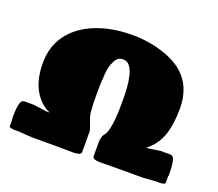

<svg xmlns="http://www.w3.org/2000/svg" viewBox="-117 -855 1160 1022"><g transform="rotate(20 463.5 -344.0)"><path d="M496 -97Q496 -112 500.5 -124.5Q505 -137 507 -139Q520 -152 527 -179.5Q534 -207 537 -242Q540 -277 540 -309V-365Q540 -386 538 -417.5Q536 -449 529 -480Q522 -511 507.5 -532Q493 -553 468 -553Q450 -553 438.5 -543.5Q427 -534 420 -517Q408 -492 404.5 -466.5Q401 -441 401 -421Q399 -403 398.5 -382.5Q398 -362 398 -326Q398 -301 398.5 -281.5Q399 -262 401 -245Q401 -220 408.5 -198Q416 -176 423.5 -158Q431 -140 431 -127V-12Q431 -7 423 -2Q412 3 392 4Q349 3 291 3Q233 3 152 3Q137 3 107 0Q86 -2 74.5 -2Q63 -2 61 -2H51Q47 -2 41 -3Q35 -4 30 -5Q25 -7 23.5 -8.5Q22 -10 22 -17V-50Q21 -53 20.5 -55.5Q20 -58 20 -61Q20 -101 25.5 -132Q31 -163 51 -163H105L177 -153H196Q153 -173 128 -205Q72 -273 72 -389Q72 -484 122.5 -551.5Q173 -619 263.5 -655.5Q354 -692 474 -692Q528 -692 586.5 -680.5Q645 -669 696.5 -645Q748 -621 781 -584Q812 -550 826.5 -505.5Q841 -461 841 -414Q841 -349 830.5 -297.5Q820 -246 797 -211Q787 -195 773.5 -180.5Q760 -166 744 -153H750L822 -163H876Q896 -163 901.5 -132Q907 -101 907 -61Q907 -58 906.5 -55.5Q906 -53 905 -50V-17Q905 -10 903.5 -8.5Q902 -7 897 -5Q893 -4 887 -3Q881 -2 876 -2H866Q864 -2 852.5 -2Q841 -2 820 0Q790 3 775 3Q694 3 636.5 3Q579 3 535 4Q515 3 504 -2Q496 -7 496 -12Z"/></g></svg>

Font: Sigmar
Style: Regular
Weight: 400
Designer: Vernon Adams
Foundry: Vernon Adams
Version: Version 1.000; ttfautohint (v1.8.4.7-5d5b);gftools[0.9.24]